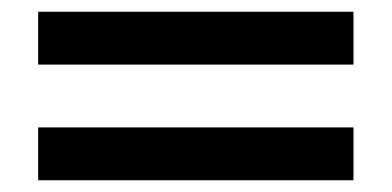

<svg xmlns="http://www.w3.org/2000/svg" viewBox="-20 -456 667 327"><path d="M45 -346V-436H582V-346ZM45 -149V-239H582V-149Z"/></svg>

Font: Ruda SemiBold
Style: Regular
Weight: 600
Designer: Mariela Monsalve and Angelina Sanchez
Foundry: Mariela Monsalve and Angelina Sanchez
Version: Version 2.001